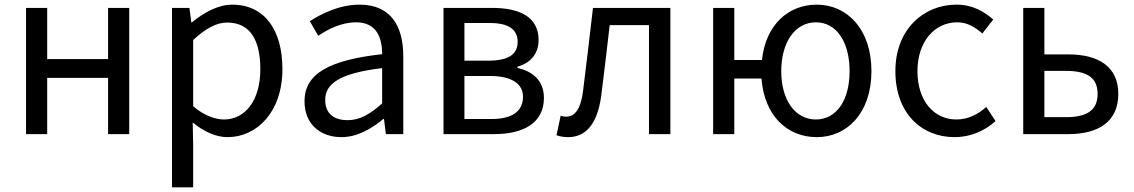

<svg xmlns="http://www.w3.org/2000/svg" viewBox="-20 -577 4878 826"><path d="M92 0H183V-242H445V0H536V-543H445V-323H183V-543H92Z M720 229H811V45L809 -50C858 -10 910 13 959 13C1084 13 1195 -94 1195 -280C1195 -447 1119 -557 979 -557C916 -557 855 -521 806 -481H803L795 -543H720ZM944 -63C908 -63 860 -78 811 -120V-405C864 -454 911 -480 957 -480C1060 -480 1100 -399 1100 -279C1100 -144 1034 -63 944 -63Z M1449 13C1516 13 1577 -22 1629 -65H1632L1640 0H1715V-334C1715 -468 1659 -557 1527 -557C1440 -557 1363 -518 1313 -486L1349 -423C1392 -452 1449 -481 1512 -481C1601 -481 1624 -414 1624 -344C1393 -318 1290 -259 1290 -141C1290 -43 1358 13 1449 13ZM1475 -60C1421 -60 1379 -85 1379 -147C1379 -217 1441 -262 1624 -284V-132C1571 -85 1528 -60 1475 -60Z M1888 0H2105C2231 0 2320 -47 2320 -156C2320 -234 2267 -271 2206 -285V-290C2262 -306 2297 -345 2297 -405C2297 -504 2216 -543 2097 -543H1888ZM1978 -316V-478H2088C2171 -478 2207 -448 2207 -397C2207 -346 2172 -316 2081 -316ZM1978 -65V-250H2089C2182 -250 2230 -216 2230 -161C2230 -100 2186 -65 2095 -65Z M2424 13C2503 13 2551 -47 2567 -168C2580 -268 2591 -369 2603 -469H2772V0H2864V-543H2531C2517 -425 2504 -308 2489 -191C2480 -110 2454 -75 2416 -75C2406 -75 2399 -77 2392 -79L2374 5C2390 10 2404 13 2424 13Z M3490 -63C3401 -63 3341 -146 3341 -271C3341 -396 3401 -481 3490 -481C3579 -481 3635 -396 3635 -271C3635 -146 3579 -63 3490 -63ZM3494 13C3624 13 3729 -91 3729 -271C3729 -452 3624 -557 3494 -557C3371 -557 3274 -470 3258 -319H3139V-543H3048V0H3139V-239H3256C3268 -80 3366 13 3494 13Z M4087 13C4152 13 4214 -12 4263 -56L4223 -117C4189 -86 4145 -63 4095 -63C3995 -63 3927 -146 3927 -271C3927 -396 3999 -481 4098 -481C4141 -481 4174 -461 4206 -433L4253 -493C4214 -527 4165 -557 4094 -557C3955 -557 3832 -452 3832 -271C3832 -91 3943 13 4087 13Z M4382 0H4576C4705 0 4791 -53 4791 -173C4791 -291 4705 -343 4576 -343H4473V-543H4382ZM4473 -73V-272H4566C4658 -272 4702 -242 4702 -173C4702 -104 4658 -73 4566 -73Z"/></svg>

Font: Source Han Sans HK
Style: Regular
Weight: 400
Designer: Ryoko NISHIZUKA 西塚涼子 (kana, bopomofo & ideographs); Paul D. Hunt (Latin, Greek & Cyrillic); Sandoll Communications 산돌커뮤니
Foundry: Adobe
Version: Version 2.000;hotconv 1.0.107;makeotfexe 2.5.65593